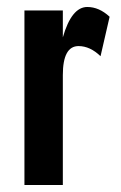

<svg xmlns="http://www.w3.org/2000/svg" viewBox="-20 -530 346 550"><path d="M268 -369Q238 -398 205 -398Q160 -398 160 -315V0H50V-500H160V-423Q185 -510 230 -510Q264 -510 294 -482Z"/></svg>

Font: Gully ECD Medium
Style: Regular
Weight: 500
Width: 2
Designer: jaikishan Patel
Foundry: MagicType
Version: Version 1.000;Glyphs 3.2 (3242)